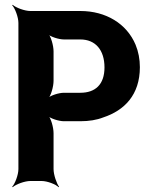

<svg xmlns="http://www.w3.org/2000/svg" viewBox="-20 -757 641 803"><path d="M247 -250H316C352 -250 384 -255 412 -266C500 -295 565 -360 565 -476C565 -509 559 -541 547 -570C510 -658 423 -711 316 -711H107C83 -711 46 -725 33 -737L31 -735C43 -722 57 -685 57 -661V-50C57 -26 43 11 31 24L33 26C46 14 83 0 107 0H154C178 0 214 14 225 26L227 24C217 11 204 -26 204 -50V-200C204 -224 193 -264 180 -276L178 -274C190 -261 227 -250 247 -250ZM417 -475C417 -403 378 -369 316 -369H247C227 -369 190 -358 178 -345L180 -343C193 -355 204 -395 204 -419V-542C204 -566 193 -606 180 -618L178 -616C190 -603 227 -592 247 -592H316C379 -592 417 -548 417 -475Z"/></svg>

Font: Asimov
Style: EdgeNar
Weight: 500
Designer: Google
Version: Version 2.000980: 2014